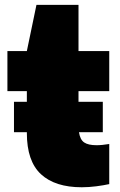

<svg xmlns="http://www.w3.org/2000/svg" viewBox="-20 -760 493 790"><path d="M37.5 -216V-341H90.5V-385H10.5V-550H90.5L130 -740H303V-550H429.5V-385H303V-341H403V-216H305Q309.5 -185.5 326.2 -174Q343 -162.5 377.5 -162.5Q389 -162.5 401.5 -163.8Q414 -165 429.5 -167.5V-2.5Q407 2.5 376.2 6.5Q345.5 10.5 316.5 10.5Q206.5 10.5 148.5 -43.2Q90.5 -97 90.5 -212.5V-216Z"/></svg>

Font: Encode Sans Black
Style: Regular
Weight: 900
Designer: Multiple Designers
Foundry: Impallari Type
Version: Version 3.002; ttfautohint (v1.8.3) -l 8 -r 50 -G 200 -x 14 